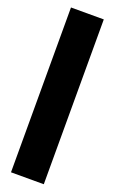

<svg xmlns="http://www.w3.org/2000/svg" viewBox="-160 -750 543 902"><g transform="rotate(20 111.5 -299.0)"><path d="M27.5 113H191.5V-711H27.5Z"/></g></svg>

Font: Anybody Thin ExtraBold
Style: Regular
Weight: 800
Version: Version 1.113;gftools[0.9.25]